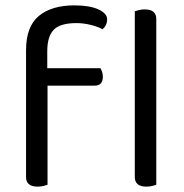

<svg xmlns="http://www.w3.org/2000/svg" viewBox="-20 -690 685 715"><path d="M156 -436H354Q357 -431 360 -423Q363 -415 363 -404Q363 -371 332 -371H157V-2Q152 0 142 2.5Q132 5 120 5Q77 5 77 -31V-503Q77 -591 124.5 -630.5Q172 -670 257 -670Q314 -670 346.5 -655Q379 -640 379 -618Q379 -596 362 -581Q344 -591 317 -597.5Q290 -604 265 -604Q204 -604 180 -579Q156 -554 156 -499ZM562 -2Q557 0 547 2.5Q537 5 525 5Q482 5 482 -31V-648Q487 -650 497.5 -652.5Q508 -655 519 -655Q562 -655 562 -619Z"/></svg>

Font: Baloo 2 Latin
Style: Regular
Weight: 400
Designer: Sarang Kulkarni and Ek Type
Foundry: Ek Type
Version: Version 1.001